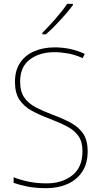

<svg xmlns="http://www.w3.org/2000/svg" viewBox="-20 -971 527 1001"><path d="M437 -182Q437 -118 408.5 -75.5Q380 -33 331.5 -11.5Q283 10 221 10Q167 10 125.5 2Q84 -6 51 -18V-47Q86 -33 129 -24Q172 -15 223 -15Q304 -15 357 -57Q410 -99 410 -182Q410 -231 389.5 -261Q369 -291 330 -311.5Q291 -332 236 -353Q185 -372 145 -394Q105 -416 81.5 -451Q58 -486 58 -544Q58 -604 85 -644Q112 -684 159 -704Q206 -724 265 -724Q349 -724 422 -690L411 -668Q371 -686 333.5 -692.5Q296 -699 263 -699Q187 -699 136 -661Q85 -623 85 -546Q85 -493 107 -462Q129 -431 166.5 -411.5Q204 -392 249 -375Q306 -354 348 -331.5Q390 -309 413.5 -274.5Q437 -240 437 -182ZM360 -944Q334 -909 294.5 -866Q255 -823 219 -792H201V-800Q235 -834 271 -875Q307 -916 330 -951H360Z"/></svg>

Font: Noto Sans Thai SemCond Thin
Style: Regular
Weight: 100
Width: 4
Designer: Monotype Design Team
Foundry: Monotype Imaging Inc.
Version: Version 2.002; ttfautohint (v1.8.4.7-5d5b)